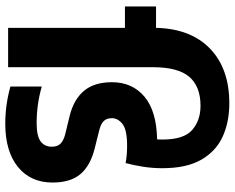

<svg xmlns="http://www.w3.org/2000/svg" viewBox="-99 -759 868 710"><g transform="rotate(90 335.0 -404.0)"><path d="M4 -432V-547H83Q86 -675.5 160 -746.8Q234 -818 362 -818Q431 -818 485 -793.5Q539 -769 570.5 -714.5Q602 -660 602 -570Q602 -534 596.5 -498.8Q591 -463.5 583 -434.5Q555 -440 519 -440Q460 -440 438.5 -423Q417 -406 417 -384Q417 -364.5 427.5 -353.8Q438 -343 460 -337.5L529.5 -320Q593 -304 624 -267.2Q655 -230.5 655 -164.5Q655 -83 597.2 -36.2Q539.5 10.5 437.5 10.5Q403 10.5 368.2 5.8Q333.5 1 300 -8.5V-124.5Q365.5 -105.5 435.5 -105.5Q483 -105.5 502.8 -120.2Q522.5 -135 522.5 -161Q522.5 -182.5 511.5 -193.5Q500.5 -204.5 479 -210.5L409 -227.5Q348 -242.5 316 -280.5Q284 -318.5 284 -384Q284 -459 337.2 -504Q390.5 -549 495.5 -551Q496 -561 496 -571Q496 -650 460.5 -680.8Q425 -711.5 371.5 -711.5Q299.5 -711.5 264 -669.8Q228.5 -628 228.5 -535.5V0H83V-432Z"/></g></svg>

Font: Encode Sans Condensed Condensed
Style: Bold
Weight: 700
Width: 3
Designer: Multiple Designers
Foundry: Impallari Type
Version: Version 3.000; ttfautohint (v1.8.3) -l 8 -r 50 -G 200 -x 14 